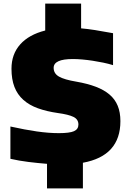

<svg xmlns="http://www.w3.org/2000/svg" viewBox="-20 -905 718 1070"><path d="M242 8Q191 4 138.5 -2.5Q86 -9 38 -20V-200Q119 -182 185 -172.5Q251 -163 308 -163Q368 -163 392.5 -174Q417 -185 417 -211Q417 -240 389.5 -253.5Q362 -267 303 -275Q240 -284 191.5 -301.5Q143 -319 110 -348.5Q77 -378 60.5 -420.5Q44 -463 44 -522Q44 -603 92.5 -657.5Q141 -712 232 -735V-885H432V-747Q467 -744 509 -737.5Q551 -731 610 -720V-542Q584 -550 555 -556Q526 -562 496.5 -566.5Q467 -571 438.5 -573.5Q410 -576 386 -576Q279 -576 279 -527Q279 -495 309 -478Q339 -461 405 -450Q468 -439 514 -421.5Q560 -404 590.5 -378Q621 -352 636 -315.5Q651 -279 651 -230Q651 -36 442 2V145H242Z"/></svg>

Font: Encode Sans Normal
Style: Black
Weight: 900
Designer: Pablo Impallari, Andres Torresi
Foundry: Pablo Impallari, Andres Torresi
Version: Version 1.000; ttfautohint (v1.00) -l 8 -r 50 -G 200 -x 14 -